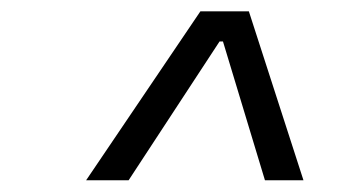

<svg xmlns="http://www.w3.org/2000/svg" viewBox="-20 -713 626 333"><path d="M129.4 -400.4H203.1L360.8 -641.1H366.7L439.5 -400.4H506.3L411.6 -693.4H327.6Z"/></svg>

Font: Cascadia Mono PL Light
Style: Italic
Weight: 300
Italic angle: -10°
Monospace: yes
Designer: Aaron Bell
Foundry: Saja Typeworks
Version: Version 2404.023